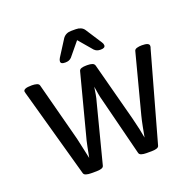

<svg xmlns="http://www.w3.org/2000/svg" viewBox="-126 -850 999 983"><g transform="rotate(-20 373.5 -358.0)"><path d="M675 -525Q715 -525 715 -508Q715 -505 714.5 -501.5Q714 -498 712 -494L578 -14Q576 -5 564.5 -1.5Q553 2 538 2H508Q493 2 482 -1.5Q471 -5 469 -14L389 -331Q384 -348 380.5 -369Q377 -390 374 -409Q371 -390 367.5 -369Q364 -348 359 -332L277 -14Q275 -5 263.5 -1.5Q252 2 237 2H207Q192 2 180.5 -1.5Q169 -5 167 -14L35 -488Q34 -492 32 -498.5Q30 -505 30 -508Q30 -516 40.5 -520.5Q51 -525 76 -525Q91 -525 102.5 -521.5Q114 -518 116 -509L200 -189Q204 -171 211.5 -137Q219 -103 225 -75Q230 -101 236.5 -133.5Q243 -166 250 -190L333 -508Q335 -518 346 -521.5Q357 -525 372 -525H379Q394 -525 404.5 -521.5Q415 -518 418 -508L502 -190Q513 -147 517.5 -125Q522 -103 527 -76Q532 -103 538 -134Q544 -165 550 -188L634 -509Q636 -518 648 -521.5Q660 -525 675 -525ZM386 -718Q401 -718 413 -712.5Q425 -707 432 -696L489 -608Q495 -599 495 -591Q495 -576 471 -576H469Q459 -576 451 -579Q443 -582 436 -589L373 -663L312 -589Q305 -582 297 -579Q289 -576 278 -576H276Q253 -576 253 -590Q253 -598 259 -608L315 -696Q323 -707 334.5 -712.5Q346 -718 361 -718Z"/></g></svg>

Font: Asap VF Beta
Style: Regular
Weight: 400
Designer: Pablo Cosgaya
Foundry: Pablo Cosgaya
Version: Version 1.007